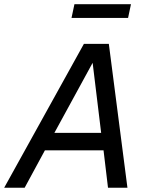

<svg xmlns="http://www.w3.org/2000/svg" viewBox="-67 -882 699 902"><path d="M531.7 0H440.4L419.4 -175.8H144L48.8 0H-47.4L327.1 -675.8H444.3ZM408.2 -257.8 368.2 -586.9 188.5 -257.8ZM534.7 -797.9H269L282.7 -862.3H548.3Z"/></svg>

Font: Cadman
Style: Italic
Weight: 400
Italic angle: -12°
Designer: Paul James MIller
Foundry: High-Logic / Made with FontCreator
Version: Version 2.114;March 28, 2021;FontCreator 13.0.0.2683 64-bit